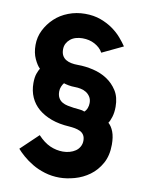

<svg xmlns="http://www.w3.org/2000/svg" viewBox="-89 -778 711 930"><g transform="rotate(10 266.5 -313.5)"><path d="M456 -215Q472 -201 481.5 -176Q491 -151 491 -113Q491 -59 469.5 -20.5Q448 18 415 42Q382 66 342.5 77Q303 88 268 88Q230 88 195.5 77.5Q161 67 133.5 50.5Q106 34 85.5 16Q65 -2 53 -16L139 -98Q169 -66 199.5 -52.5Q230 -39 263 -39Q280 -39 296 -43.5Q312 -48 324.5 -56.5Q337 -65 344.5 -78.5Q352 -92 352 -108Q352 -125 345 -136Q338 -147 326 -152.5Q314 -158 300.5 -160.5Q287 -163 273 -164Q222 -167 184 -181Q146 -195 119.5 -217.5Q93 -240 79 -271.5Q65 -303 65 -341Q65 -370 71.5 -388Q78 -406 84 -415Q70 -428 56.5 -457Q43 -486 43 -525Q43 -564 60 -598Q77 -632 105 -658.5Q133 -685 172 -700Q211 -715 254 -715Q297 -715 331 -702.5Q365 -690 391 -671.5Q417 -653 435.5 -631.5Q454 -610 466 -592L363 -543Q356 -556 345.5 -565.5Q335 -575 322 -582Q309 -589 294 -592.5Q279 -596 262 -596Q245 -596 229.5 -591.5Q214 -587 202.5 -577.5Q191 -568 184.5 -555.5Q178 -543 178 -527Q178 -509 184.5 -497Q191 -485 202.5 -478Q214 -471 229 -468Q244 -465 262 -465Q299 -465 337.5 -456Q376 -447 406.5 -427Q437 -407 457 -375.5Q477 -344 477 -297Q477 -268 470 -246Q463 -224 456 -215ZM195 -323Q195 -304 202 -291.5Q209 -279 221 -272Q233 -265 248 -262Q263 -259 277.5 -257Q292 -255 306.5 -254Q321 -253 332 -248Q341 -256 345.5 -268Q350 -280 350 -293Q350 -311 342 -323.5Q334 -336 322 -343.5Q310 -351 295 -354Q280 -357 267 -357Q250 -357 234.5 -360Q219 -363 211 -366Q205 -359 200 -347.5Q195 -336 195 -323Z"/></g></svg>

Font: Rising Sun
Style: Bold
Weight: 700
Designer: Matt McInerney, Pablo Impallari, Rodrigo Fuenzalida (Raleway font), Stephen Hutchings (Greek), Cristiano Sobral (main ch
Foundry: The Rising Sun Project Authors
Version: Version 4.327; ttfautohint (v1.8.4.7-5d5b-dirty)